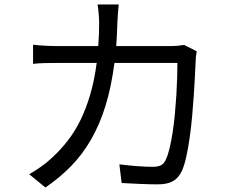

<svg xmlns="http://www.w3.org/2000/svg" viewBox="-20 -807 1040 854"><path d="M855 -579Q850 -551 850 -530Q849 -506 847 -467.5Q845 -429 842 -383.5Q839 -338 834.5 -288.5Q830 -239 823.5 -193.5Q817 -148 808.5 -109.5Q800 -71 789 -47Q774 -15 749 -1Q724 13 682 13Q644 13 602 11Q560 9 521 7L511 -76Q552 -71 590 -68Q628 -65 660 -65Q682 -65 696 -72Q710 -79 718 -98Q727 -117 734.5 -148.5Q742 -180 748 -219Q754 -258 758 -301Q762 -344 764.5 -385Q767 -426 768 -463Q769 -500 769 -527H489Q475 -419 449 -335.5Q423 -252 384.5 -185.5Q346 -119 295.5 -67.5Q245 -16 182 27L110 -32Q133 -45 161 -64.5Q189 -84 212 -106Q249 -140 281 -181Q313 -222 338 -273Q363 -324 381.5 -387Q400 -450 410 -527H242Q212 -527 182.5 -526.5Q153 -526 127 -523V-608Q153 -605 182.5 -603.5Q212 -602 241 -602H417Q419 -626 420 -651.5Q421 -677 421 -704Q421 -721 419 -745Q417 -769 414 -787H508Q506 -770 504.5 -746.5Q503 -723 502 -705Q501 -678 500 -652.5Q499 -627 497 -602H735Q755 -602 770.5 -603.5Q786 -605 799 -607Z"/></svg>

Font: SpoqaHanSansJP-Regular
Style: Regular
Weight: 400
Designer: [Source Han Sans]
Ryoko NISHIZUKA  (kana & ideographs); Paul D. Hunt (Latin, Greek & Cyrillic); Wenlong ZHANG  (bopomofo
Foundry: Spoqa (http://bi.spoqa.com)
Version: Version 1.002.20150607